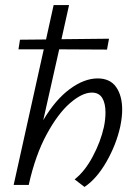

<svg xmlns="http://www.w3.org/2000/svg" viewBox="-20 -731 540 759"><path d="M391 -230Q397 -260 397 -286Q397 -323 384 -344Q371 -365 343 -365Q305 -365 257 -323.5Q209 -282 164.5 -200Q120 -118 94 -2V0H34L153 -536H53L59 -574L162 -575L192 -711H253L223 -576L411 -578L403 -535L214 -536L151 -256Q199 -337 256 -379Q313 -421 366 -421Q415 -421 439 -387Q463 -353 463 -297Q463 -267 455 -229Q439 -158 400.5 -91Q362 -24 314 8L275 -22Q315 -53 346.5 -112Q378 -171 391 -230Z"/></svg>

Font: LXGW Bright GB
Style: Italic
Weight: 400
Italic angle: -12°
Designer: Christian Thalmann (Catharsis Fonts)
Foundry: LXGW / Christian Thalmann (Catharsis Fonts) / Fontworks Inc.
Version: Version 5.510